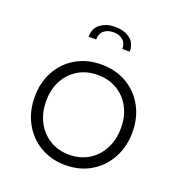

<svg xmlns="http://www.w3.org/2000/svg" viewBox="-135 -858 923 982"><g transform="rotate(20 327.0 -367.0)"><path d="M327 9Q249 9 189 -26.8Q129 -62.5 95 -125Q61 -187.5 61 -266Q61 -345 95 -406.5Q129 -468 189 -503Q249 -538 327 -538Q405 -538 465 -503Q525 -468 559 -406.5Q593 -345 593 -266Q593 -187.5 559 -125Q525 -62.5 465 -26.8Q405 9 327 9ZM327 -47.5Q386.5 -47.5 432.5 -75.5Q478.5 -103.5 504.5 -153Q530.5 -202.5 530.5 -266Q530.5 -330 504.5 -378.5Q478.5 -427 432.5 -454.2Q386.5 -481.5 327 -481.5Q267.5 -481.5 221.5 -454.2Q175.5 -427 149.5 -378.5Q123.5 -330 123.5 -266Q123.5 -202.5 149.5 -153Q175.5 -103.5 221.5 -75.5Q267.5 -47.5 327 -47.5ZM215 -649Q215 -696 247.5 -719.5Q280 -743 327.5 -743Q374.5 -743 406.8 -719.5Q439 -696 439 -649H398.5Q398.5 -680.5 379 -697.2Q359.5 -714 327.5 -714Q295.5 -714 275.8 -697.2Q256 -680.5 256 -649Z"/></g></svg>

Font: Epilogue Light
Style: Regular
Weight: 300
Designer: Tyler Finck
Foundry: Etcetera Type Co
Version: Version 2.111; ttfautohint (v1.8.3)